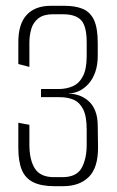

<svg xmlns="http://www.w3.org/2000/svg" viewBox="-20 -640 402 660"><path d="M167 0Q122 0 94.5 -13.5Q67 -27 55 -56Q43 -85 43 -131V-218L81 -211V-144Q81 -90 100 -60.5Q119 -31 166 -31H194Q243 -31 260.5 -62.5Q278 -94 278 -142V-195Q278 -240 266 -264Q254 -288 233.5 -297Q213 -306 185 -306H121V-334H182Q208 -334 230 -343.5Q252 -353 265 -378Q278 -403 278 -447V-494Q278 -550 259 -570.5Q240 -591 196 -591H162Q130 -591 112 -577Q94 -563 87.5 -540.5Q81 -518 81 -493V-410L43 -420V-495Q43 -558 72 -589Q101 -620 154 -620H203Q239 -620 264.5 -609.5Q290 -599 303 -571.5Q316 -544 316 -492V-448Q316 -417 307.5 -392.5Q299 -368 284 -351.5Q269 -335 251.5 -327Q234 -319 217 -319V-318Q234 -318 251.5 -312Q269 -306 284 -293Q299 -280 307.5 -258.5Q316 -237 316 -206L317 -132Q317 -63 285 -31.5Q253 0 197 0Z"/></svg>

Font: Smooch Sans Thin Light
Style: Regular
Weight: 300
Version: Version 1.010